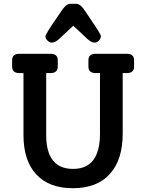

<svg xmlns="http://www.w3.org/2000/svg" viewBox="-20 -984 772 1014"><path d="M254 -759Q241 -759 230.5 -770Q220 -781 220 -793Q220 -803 277 -886Q309 -935 323 -949.5Q337 -964 353 -964H381Q397 -964 411 -949.5Q425 -935 456 -886Q513 -803 513 -793Q513 -781 502.5 -770Q492 -759 479 -759Q462 -759 441 -779L367 -848L293 -779Q272 -759 254 -759ZM649 -700Q688 -700 688 -666V-632Q688 -598 649 -598H628V-278Q628 -140 560 -65Q492 10 365 10Q239 10 171.5 -63Q104 -136 104 -270V-598H83Q44 -598 44 -632V-666Q44 -700 83 -700H246Q285 -700 285 -666V-632Q285 -598 246 -598H224V-271Q224 -92 366 -92Q508 -92 508 -278V-598H486Q447 -598 447 -632V-666Q447 -700 486 -700Z"/></svg>

Font: Solway Medium
Style: Regular
Weight: 500
Designer: Mariya V. Pigoulevskaya
Foundry: The Northern Block Ltd.
Version: Version 1.000;hotconv 1.0.109;makeotfexe 2.5.65596